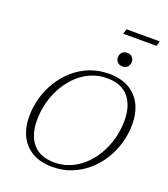

<svg xmlns="http://www.w3.org/2000/svg" viewBox="-175 -1118 1090 1249"><g transform="rotate(20 369.5 -493.0)"><path d="M137.5 -243Q137.5 -139 187.8 -80.2Q238 -21.5 337 -21.5Q386.5 -21.5 430.8 -37.5Q475 -53.5 512.5 -82Q550 -110.5 579.8 -149.2Q609.5 -188 630.5 -234Q651.5 -280 662.5 -330.5Q673.5 -381 673.5 -433.5Q673.5 -537 623.2 -595.8Q573 -654.5 474 -654.5Q424.5 -654.5 380 -638.8Q335.5 -623 298.2 -594.2Q261 -565.5 231.2 -527Q201.5 -488.5 180.5 -442.5Q159.5 -396.5 148.5 -345.8Q137.5 -295 137.5 -243ZM729.5 -427.5Q729.5 -359.5 710.8 -295.2Q692 -231 657 -175.8Q622 -120.5 573.2 -78.8Q524.5 -37 464.2 -13.5Q404 10 335 10Q252 10 195.5 -22.5Q139 -55 110.2 -113.2Q81.5 -171.5 81.5 -249Q81.5 -316.5 100.2 -380.8Q119 -445 153.8 -500.2Q188.5 -555.5 237.2 -597.5Q286 -639.5 346.2 -662.8Q406.5 -686 476 -686Q559 -686 615.5 -653.5Q672 -621 700.8 -562.8Q729.5 -504.5 729.5 -427.5ZM539.5 -760Q518 -760 505 -773.8Q492 -787.5 492 -807Q492 -827 505 -840.8Q518 -854.5 540.5 -854.5Q562 -854.5 574.8 -841.2Q587.5 -828 587.5 -808Q587.5 -788 574.8 -774Q562 -760 539.5 -760ZM472 -962 482.5 -996.5H712.5L702 -962Z"/></g></svg>

Font: Newsreader 16pt 16pt Light
Style: Italic
Weight: 300
Italic angle: -17°
Version: Version 1.003